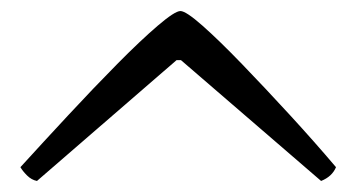

<svg xmlns="http://www.w3.org/2000/svg" viewBox="-20 -714 646 348"><path d="M47 -386Q37 -388 29 -396Q21 -404 17 -411Q58 -456 104 -505.5Q150 -555 192.5 -598Q235 -641 266 -667.5Q297 -694 307 -694Q317 -694 347 -667.5Q377 -641 418.5 -598Q460 -555 505 -506Q550 -457 589 -411Q582 -394 562 -386L308 -605H300Z"/></svg>

Font: Texturina ExtraLight
Style: Regular
Weight: 200
Designer: Guillermo Torres Carreño
Foundry: Omnibus-Type
Version: Version 1.002; ttfautohint (v1.8.3)